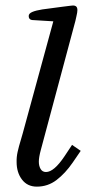

<svg xmlns="http://www.w3.org/2000/svg" viewBox="-20 -676 326 705"><path d="M57.6 -166Q48.8 -137.2 44.7 -118.4Q40.5 -99.6 41 -81.1Q41 -42.5 60.8 -16.6Q80.6 9.3 115.2 9.3Q155.8 9.3 187.7 -15.1Q219.7 -39.6 246.6 -78.6L276.4 -122.1L244.6 -144L216.8 -102.1Q178.2 -44.4 148.9 -44.4Q135.7 -44.4 129.2 -55.4Q122.6 -66.4 122.6 -82.5Q122.6 -98.6 129.9 -125.5L256.8 -599.1Q257.3 -602.1 260.7 -616.5Q264.2 -630.9 264.2 -638.7Q264.2 -647.9 260 -651.9Q255.9 -655.8 247.6 -655.8Q244.6 -655.8 237.8 -654.8L210.4 -651.4Q158.7 -645 135.3 -641.4Q111.8 -637.7 98.6 -632.1Q85.4 -626.5 85.4 -617.2Q85.4 -604.5 97.2 -602.5L175.8 -597.7L63.5 -186.5Z"/></svg>

Font: Radley
Style: Italic
Weight: 400
Italic angle: -12°
Designer: Vernon Adams
Foundry: Vernon Adams
Version: Version 1.003; ttfautohint (v1.6)